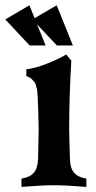

<svg xmlns="http://www.w3.org/2000/svg" viewBox="-70 -714 368 735"><path d="M136.7 -4.9Q91.3 -4.9 12.2 1.5V-30.3Q44.4 -35.2 59.6 -53Q74.7 -70.8 75.7 -106Q75.7 -116.2 76.9 -161.4Q78.1 -206.5 78.1 -220.7Q78.1 -238.3 76.2 -294.9Q75.7 -302.7 75.2 -318.8Q74.7 -335 74.5 -340.6Q74.2 -346.2 73.2 -358.2Q72.3 -370.1 71 -374.5Q69.8 -378.9 67.6 -387.2Q65.4 -395.5 62.3 -399.2Q59.1 -402.8 54.7 -408Q50.3 -413.1 44.4 -416.5Q38.6 -419.9 30.8 -422.9V-448.7Q64 -452.6 106.9 -469.2Q149.9 -485.8 183.6 -505.4L203.1 -481.9Q194.8 -346.7 194.8 -220.7Q194.8 -196.8 197.8 -106Q198.2 -70.8 213.4 -53Q228.5 -35.2 260.7 -30.3V1.5Q181.6 -4.9 136.7 -4.9ZM209 -540H147.9L71.8 -620.6L104.5 -540H43.5L-49.8 -639.6L42.5 -693.8L62.5 -644.5L147 -693.8Z"/></svg>

Font: Flanker
Style: Bold
Weight: 700
Designer: Flanker
Foundry: Flanker
Version: Version 2.021